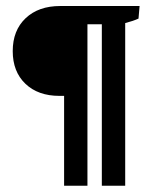

<svg xmlns="http://www.w3.org/2000/svg" viewBox="-20 -503 490 626"><path d="M189 102.5V-190.4Q181.6 -190.4 173.8 -190.4Q104 -190.4 62.7 -230Q21.5 -269.5 21.5 -336.4Q21.5 -403.8 63.5 -443.6Q105.5 -483.4 176.3 -483.4H435.1L431.6 -442.4Q414.6 -434.6 388.2 -427.7V102.5H312V-423.8H265.1V102.5Z"/></svg>

Font: Markazi Text
Style: Bold
Weight: 700
Designer: Borna Izadpanah (Arabic designer), Fiona Ross (Arabic design director) and Florian Runge (Latin designer)
Foundry: Borna Izadpanah and Florian Runge
Version: Version 1.001; ttfautohint (v1.8.3)